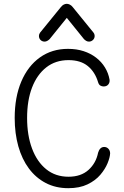

<svg xmlns="http://www.w3.org/2000/svg" viewBox="-20 -971 648 1006"><path d="M338 15Q272 15 220 -12Q168 -39 131.5 -88Q95 -137 76 -204.5Q57 -272 57 -353Q57 -462 91.5 -543.5Q126 -625 189 -670Q252 -715 336 -715Q381 -715 418 -703Q455 -691 483.5 -669Q512 -647 530 -617.5Q548 -588 554 -554Q556 -539 547.5 -528.5Q539 -518 523 -518Q514 -518 506 -522.5Q498 -527 494 -540Q478 -594 440 -625Q402 -656 339 -656Q271 -656 222.5 -618Q174 -580 148 -512.5Q122 -445 122 -353Q122 -262 148 -192.5Q174 -123 222.5 -84Q271 -45 339 -45Q404 -45 443.5 -80.5Q483 -116 494 -171Q498 -185 506 -193Q514 -201 526 -201Q539 -201 548 -191.5Q557 -182 557 -167Q556 -146 543.5 -115.5Q531 -85 505.5 -55Q480 -25 438.5 -5Q397 15 338 15ZM214 -753Q201 -753 192.5 -761.5Q184 -770 184 -783Q184 -787 185.5 -791.5Q187 -796 190 -800L299 -934Q306 -943 314 -947Q322 -951 330 -951Q337 -951 345.5 -947Q354 -943 361 -934L470 -800Q473 -796 474.5 -791.5Q476 -787 476 -783Q476 -770 467 -761.5Q458 -753 446 -753Q438 -753 431.5 -757Q425 -761 420 -766L311 -901H349L240 -766Q235 -761 228 -757Q221 -753 214 -753Z"/></svg>

Font: National Park Light
Style: Regular
Weight: 300
Designer: Andrea Herstowski, Ben Hoepner
Version: Version 1.009